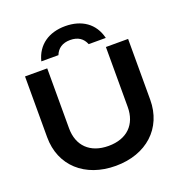

<svg xmlns="http://www.w3.org/2000/svg" viewBox="-168 -1117 1204 1276"><g transform="rotate(-20 433.5 -479.0)"><path d="M226 -750H69V-320C69 -119 216 15 434 15C651 15 798 -119 798 -320V-750H641V-326C641 -203 565 -126 434 -126C303 -126 226 -203 226 -326ZM661 -807C635 -916 549 -973 433 -973C318 -973 232 -916 205 -807H326C343 -850 378 -875 433 -875C489 -875 523 -850 540 -807Z"/></g></svg>

Font: Bounded Med
Style: Regular
Weight: 500
Designer: Vlad Churkin
Version: Version 3.0